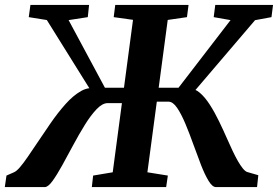

<svg xmlns="http://www.w3.org/2000/svg" viewBox="-47 -763 1134 783"><path d="M-27.4 0 -20.6 -47 9.9 -60.4Q20.6 -64.9 34.6 -81.3Q48.7 -97.8 65.9 -122.9Q83.2 -148 102.7 -177.2Q129.6 -217.7 159.3 -260.6Q189 -303.5 220.3 -338.6Q251.7 -373.8 283.8 -391.9Q316 -410 347.7 -400.2L348.3 -353.6L144 -681.3L70.3 -693.1L77.1 -743H316.3L311 -693.1L232.8 -681L380.9 -405.2H467.1L458.7 -342.5H392.3Q370.7 -342.5 347 -317.8Q323.3 -293 299.2 -254.1Q275 -215.1 251.5 -171.2Q228 -127.4 206.5 -88.4Q185 -49.5 167 -24.7Q149 0 135.5 0ZM327.5 0 332.8 -47 412.7 -60.4 495.4 -682.1 416.7 -693.1 423 -743H721.9L715.5 -693.1L637 -681.7L554.1 -60.4L637.5 -47L630.6 0ZM833.8 0Q819.1 0 803.8 -25.1Q788.4 -50.2 772.9 -90Q757.4 -129.8 741.5 -174.2Q725.7 -218.6 709 -258.4Q692.3 -298.3 675.2 -323.3Q658.1 -348.4 639.9 -348.4H584L591.4 -405.2H681L893.2 -681L824.5 -693.1L830.9 -743H1066.5L1060.1 -693.1L993.1 -680.7L712.2 -351.6L724.6 -401.3Q746.5 -402.8 767.6 -384.9Q788.7 -367 808.5 -336.3Q828.3 -305.6 846.1 -268.7Q864 -231.8 879.8 -195.7Q891 -170.2 901.9 -147.2Q912.8 -124.2 923.2 -106.1Q933.7 -87.9 943.1 -76.3Q952.6 -64.6 960.6 -61.7L1006.4 -48.5L1001.3 0Z"/></svg>

Font: Merriweather 7pt Light
Style: Italic
Weight: 300
Italic angle: -7.8°
Designer: Eben Sorkin
Foundry: Eben Sorkin
Version: Version 2.200;gftools[0.9.31]